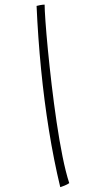

<svg xmlns="http://www.w3.org/2000/svg" viewBox="-20 -752 402 811"><path d="M272.5 21.5Q265 27 252.5 32Q240 37 234.5 38.5Q207 -76 186.8 -201.5Q166.5 -327 153.5 -459.5Q140.5 -592 134.5 -727Q138.5 -728.5 150 -730.5Q161.5 -732.5 168.5 -732.5Q168.5 -712.5 172 -662.2Q175.5 -612 182.2 -542.5Q189 -473 198.2 -394.2Q207.5 -315.5 219 -237.2Q230.5 -159 244 -91.8Q257.5 -24.5 272.5 21.5Z"/></svg>

Font: Grandstander Thin
Style: Italic
Weight: 100
Italic angle: -15°
Designer: Tyler Finck
Foundry: Etcetera Type Co
Version: Version 1.200